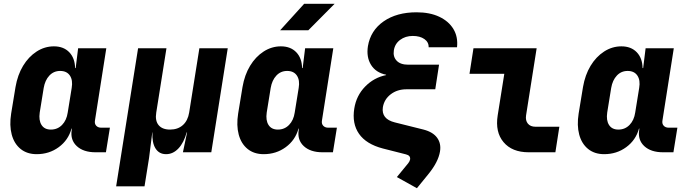

<svg xmlns="http://www.w3.org/2000/svg" viewBox="-20 -805 3640 1015"><path d="M174 10Q123 10 89 -17.5Q55 -45 42 -93.5Q29 -142 39 -205L62 -345Q73 -409 102 -457Q131 -505 173.5 -532.5Q216 -560 265 -560Q316 -560 346 -529Q376 -498 377 -445H380L393 -550H542L482 -168Q479 -151 488.5 -140.5Q498 -130 515 -130H561L540 0H485Q421 0 386 -32.5Q351 -65 359 -117L360 -125H358Q341 -64 290.5 -27Q240 10 174 10ZM249 -120Q284 -120 308 -144.5Q332 -169 338 -210L359 -340Q366 -381 349.5 -405.5Q333 -430 298 -430Q264 -430 241 -405.5Q218 -381 211 -340L190 -210Q184 -169 199.5 -144.5Q215 -120 249 -120Z M594 180 710 -550H860L806 -210Q799 -167 818.5 -143.5Q838 -120 879 -120Q920 -120 946.5 -143.5Q973 -167 980 -210L1034 -550H1184L1097 0H947L969 -105H967Q952 -51 923.5 -20.5Q895 10 858 10Q821 10 802 -20.5Q783 -51 786 -105H785L768 30L744 180Z M1461 -645 1588 -785H1749L1610 -645ZM1374 10Q1323 10 1289 -17.5Q1255 -45 1242 -93.5Q1229 -142 1239 -205L1262 -345Q1273 -409 1302 -457Q1331 -505 1373.5 -532.5Q1416 -560 1465 -560Q1516 -560 1546 -529Q1576 -498 1577 -445H1580L1593 -550H1742L1682 -168Q1679 -151 1688.5 -140.5Q1698 -130 1715 -130H1761L1740 0H1685Q1621 0 1586 -32.5Q1551 -65 1559 -117L1560 -125H1558Q1541 -64 1490.5 -27Q1440 10 1374 10ZM1449 -120Q1484 -120 1508 -144.5Q1532 -169 1538 -210L1559 -340Q1566 -381 1549.5 -405.5Q1533 -430 1498 -430Q1464 -430 1441 -405.5Q1418 -381 1411 -340L1390 -210Q1384 -169 1399.5 -144.5Q1415 -120 1449 -120Z M2162 -615Q2123 -615 2095 -594Q2067 -573 2062 -538Q2057 -505 2077 -484Q2097 -463 2138 -463H2301L2281 -333H2129Q2080 -333 2045.5 -306.5Q2011 -280 2004 -238Q1995 -176 2067 -158L2219 -120Q2269 -107 2291 -76.5Q2313 -46 2306 -4Q2297 51 2245 115L2184 190L2078 131L2138 58Q2146 48 2148 38Q2151 17 2126 11L2004 -20Q1916 -43 1878 -97.5Q1840 -152 1853 -232Q1864 -300 1910.5 -347.5Q1957 -395 2021 -408V-410Q1967 -421 1941.5 -462Q1916 -503 1925 -561Q1939 -644 2008 -692Q2077 -740 2182 -740Q2252 -740 2302 -716.5Q2352 -693 2377 -651.5Q2402 -610 2396 -555H2246Q2247 -582 2223.5 -598.5Q2200 -615 2162 -615Z M2775 0Q2687 0 2642 -53.5Q2597 -107 2611 -195L2646 -415H2462L2483 -550H2817L2761 -195Q2757 -168 2770.5 -151.5Q2784 -135 2811 -135H2937L2916 0Z M3174 10Q3123 10 3089 -17.5Q3055 -45 3042 -93.5Q3029 -142 3039 -205L3062 -345Q3073 -409 3102 -457Q3131 -505 3173.5 -532.5Q3216 -560 3265 -560Q3316 -560 3346 -529Q3376 -498 3377 -445H3380L3393 -550H3542L3482 -168Q3479 -151 3488.5 -140.5Q3498 -130 3515 -130H3561L3540 0H3485Q3421 0 3386 -32.5Q3351 -65 3359 -117L3360 -125H3358Q3341 -64 3290.5 -27Q3240 10 3174 10ZM3249 -120Q3284 -120 3308 -144.5Q3332 -169 3338 -210L3359 -340Q3366 -381 3349.5 -405.5Q3333 -430 3298 -430Q3264 -430 3241 -405.5Q3218 -381 3211 -340L3190 -210Q3184 -169 3199.5 -144.5Q3215 -120 3249 -120Z"/></svg>

Font: JetBrains Mono NL ExtraBold
Style: Italic
Weight: 800
Italic angle: -9°
Monospace: yes
Designer: Philipp Nurullin, Konstantin Bulenkov
Foundry: JetBrains
Version: Version 2.305; ttfautohint (v1.8.4.7-5d5b)